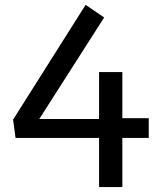

<svg xmlns="http://www.w3.org/2000/svg" viewBox="-20 -762 660 782"><path d="M33.3 -274.8 328.7 -742.2 404.2 -690.8 118.8 -244.2 89 -277.2H413.7L441.2 -280.5H585.8V-200.3H43.3ZM383.5 -468.5H478.3V0H383.5Z"/></svg>

Font: Monaspace Krypton Var ExLight
Style: Regular
Weight: 200
Designer: Riley Cran and the Lettermatic Team
Version: Version 1.200 (Monaspace Krypton Var)